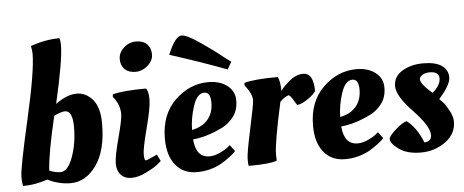

<svg xmlns="http://www.w3.org/2000/svg" viewBox="-50 -854 2379 985"><g transform="rotate(-5 1139.5 -361.0)"><path d="M289 -698C289 -712.7 287.3 -724.7 284 -734C236.7 -734 187 -725 135 -707C138.3 -690.3 140 -676.7 140 -666C140 -606 121.3 -494.5 84 -331.5C46.7 -168.5 28 -72.5 28 -43.5C28 -14.5 30 1.7 34 5C74.7 5 116.3 -2.3 159 -17L174 -10C184 -4.7 198.8 0.3 218.5 5C238.2 9.7 257.7 12 277 12C329 12 373.2 -13.3 409.5 -64C445.8 -114.7 464 -186.3 464 -279C464 -334.3 452.5 -375.5 429.5 -402.5C406.5 -429.5 378.8 -443 346.5 -443C314.2 -443 278 -428.7 238 -400C272 -548 289 -647.3 289 -698ZM280 -358C306 -358 319 -329.8 319 -273.5C319 -217.2 310.5 -165.7 293.5 -119C276.5 -72.3 255.3 -49 230 -49C212 -49 193 -53.3 173 -62C175.7 -118 192.3 -210.7 223 -340C248.3 -352 267.3 -358 280 -358Z M690 -236.5C708 -304.8 717 -353 717 -381C717 -409 712.7 -428 704 -438C624.7 -438 567.3 -433 532 -423L531 -410L540 -398C557.3 -373.3 566 -347 566 -319C566 -300.3 557.7 -259.8 541 -197.5C524.3 -135.2 516 -91.8 516 -67.5C516 -43.2 522.7 -23.8 536 -9.5C549.3 4.8 567.7 12 591 12C614.3 12 639.7 5.2 667 -8.5C694.3 -22.2 713 -33 723 -41C733 -49 741 -55.7 747 -61L730 -96L718 -90C691.3 -77.3 676 -71 672 -71C666 -71 663 -81.5 663 -102.5C663 -123.5 672 -168.2 690 -236.5ZM583 -600C583 -578 589.7 -560.5 603 -547.5C616.3 -534.5 634.7 -528 658 -528C681.3 -528 702.5 -536.3 721.5 -553C740.5 -569.7 750 -588.8 750 -610.5C750 -632.2 743.3 -649.7 730 -663C716.7 -676.3 698 -683 674 -683C650 -683 628.8 -674.7 610.5 -658C592.2 -641.3 583 -622 583 -600Z M778 -173C778 -115 791.3 -69.7 818 -37C844.7 -4.3 881 12 927 12C973 12 1015.3 1.3 1054 -20C1068 -28 1083 -38 1099 -50C1115 -62 1125.7 -71.7 1131 -79L1107 -111L1092 -99C1082 -91 1068 -83 1050 -75C1032 -67 1015 -63 999 -63C952.3 -63 926.7 -94.3 922 -157L946 -160C985.3 -166 1028.7 -180.7 1076 -204C1099.3 -216 1119.2 -233 1135.5 -255C1151.8 -277 1160 -304.2 1160 -336.5C1160 -368.8 1147.3 -394.7 1122 -414C1096.7 -433.3 1064.3 -443 1025 -443C961 -443 903.8 -418.8 853.5 -370.5C803.2 -322.2 778 -256.3 778 -173ZM1002 -249C982 -226.3 955 -212 921 -206C921 -243.3 927.8 -283.5 941.5 -326.5C955.2 -369.5 974.7 -391 1000 -391C1021.3 -391 1032 -373 1032 -337C1032 -301 1022 -271.7 1002 -249ZM909 -693C887 -693 863.3 -662 838 -600C950.7 -564 1048 -530.3 1130 -499L1152 -537C1129.3 -553 1108 -569.3 1088 -586L1057 -609L1025.5 -631.5L997 -651C956.3 -679 927 -693 909 -693Z M1201 3C1270.3 3 1316.7 -1.7 1340 -11C1339.3 -17 1339 -27.3 1339 -42C1339 -82.7 1354.3 -172 1385 -310C1397.7 -324 1412.3 -334 1429 -340C1434.3 -340 1442.3 -331 1453 -313C1463.7 -295 1469.3 -286 1470 -286C1486 -288.7 1502.5 -295.7 1519.5 -307C1536.5 -318.3 1547.8 -327.2 1553.5 -333.5L1567 -349C1567 -411.7 1549 -443 1513 -443C1488.3 -443 1464.3 -433 1441 -413C1417.7 -393 1402.3 -377 1395 -365C1395 -396.3 1391 -420.7 1383 -438C1303.7 -438 1246 -433 1210 -423L1209 -410L1218 -398C1236.7 -373.3 1246 -350.7 1246 -330C1246 -318 1237 -270.3 1219 -187C1201 -103.7 1192 -52.5 1192 -33.5C1192 -14.5 1192.7 -2.3 1194 3Z M1541 -173C1541 -115 1554.3 -69.7 1581 -37C1607.7 -4.3 1644 12 1690 12C1736 12 1778.3 1.3 1817 -20C1831 -28 1846 -38 1862 -50C1878 -62 1888.7 -71.7 1894 -79L1870 -111L1855 -99C1845 -91 1831 -83 1813 -75C1795 -67 1778 -63 1762 -63C1715.3 -63 1689.7 -94.3 1685 -157L1709 -160C1748.3 -166 1791.7 -180.7 1839 -204C1862.3 -216 1882.2 -233 1898.5 -255C1914.8 -277 1923 -304.2 1923 -336.5C1923 -368.8 1910.3 -394.7 1885 -414C1859.7 -433.3 1827.3 -443 1788 -443C1724 -443 1666.8 -418.8 1616.5 -370.5C1566.2 -322.2 1541 -256.3 1541 -173ZM1765 -249C1745 -226.3 1718 -212 1684 -206C1684 -243.3 1690.8 -283.5 1704.5 -326.5C1718.2 -369.5 1737.7 -391 1763 -391C1784.3 -391 1795 -373 1795 -337C1795 -301 1785 -271.7 1765 -249Z M2263 -131C2263 -149.7 2257 -169.7 2245 -191C2233 -212.3 2223.3 -226.8 2216 -234.5L2198 -253C2238.7 -298.3 2259 -333.8 2259 -359.5C2259 -385.2 2248.3 -405.5 2227 -420.5C2205.7 -435.5 2173.8 -443 2131.5 -443C2089.2 -443 2053 -433.8 2023 -415.5C1993 -397.2 1978 -371.3 1978 -338C1978 -304.7 2005 -259.8 2059 -203.5C2113 -147.2 2140 -103.7 2140 -73C2140 -51.7 2127.7 -40 2103 -38C2081.7 -91.3 2054.3 -130.3 2021 -155C2005 -150.3 1985.3 -137.5 1962 -116.5C1938.7 -95.5 1927 -80.3 1927 -71C1927 -55.7 1940.8 -38 1968.5 -18C1996.2 2 2033.7 12 2081 12C2128.3 12 2170.5 -1.3 2207.5 -28C2244.5 -54.7 2263 -89 2263 -131ZM2209 -359C2209 -335.7 2195 -312 2167 -288L2152 -301C2122.7 -327.7 2108 -348.3 2108 -363C2108 -371 2113 -378.2 2123 -384.5C2133 -390.8 2145.7 -394 2161 -394C2193 -394 2209 -382.3 2209 -359Z"/></g></svg>

Font: Oleo Script
Style: Regular
Weight: 400
Designer: Soytutype
Foundry: Soytutype
Version: Version 1.002